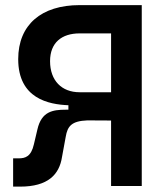

<svg xmlns="http://www.w3.org/2000/svg" viewBox="-20 -713 626 736"><path d="M30.3 2.4H57.1C163.6 2.4 207.5 -43.5 217.8 -111.8L231.9 -188.5C238.8 -229.5 254.4 -249 314.5 -251.5L405.8 -251V0H523.4V-693.4H285.2C138.7 -693.4 49.8 -618.2 49.8 -486.3C49.8 -334.5 167.5 -312.5 242.2 -309.6V-292.5H231.9C182.1 -292.5 139.2 -285.6 123.5 -217.3L109.9 -159.7C99.1 -112.3 76.7 -106 51.3 -106H30.3ZM405.8 -359.4H285.2C216.3 -359.4 171.9 -404.3 171.9 -478.5C171.9 -549.3 216.3 -585 285.2 -585H405.8Z"/></svg>

Font: Cascadia Code NF SemiBold
Style: Regular
Weight: 600
Monospace: yes
Designer: Aaron Bell
Foundry: Saja Typeworks
Version: Version 2404.023